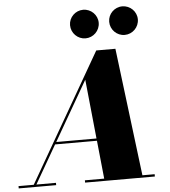

<svg xmlns="http://www.w3.org/2000/svg" viewBox="-114 -1067 998 1124"><g transform="rotate(-5 385.0 -504.5)"><path d="M562.5 -925.5C562.5 -879 600.5 -841 646.5 -841C693 -841 731 -879 731 -925.5C731 -971.5 693 -1009 646.5 -1009C600.5 -1009 562.5 -971.5 562.5 -925.5ZM332.5 -925.5C332.5 -879 370.5 -841 416.5 -841C463 -841 501 -879 501 -925.5C501 -971.5 463 -1009 416.5 -1009C370.5 -1009 332.5 -971.5 332.5 -925.5ZM-50 -13.5V0H170V-13.5H55L184.5 -238H430.5L453.5 -13.5H340V0H750V-13.5H678L585 -765H472.5L39.5 -13.5ZM393.5 -600 429 -251.5H192.5Z"/></g></svg>

Font: Bodoni* 16pt Fatface
Style: Italic
Weight: 900
Italic angle: -13°
Version: Version 2.3